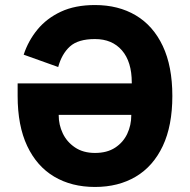

<svg xmlns="http://www.w3.org/2000/svg" viewBox="-20 -730 754 762"><path d="M50 -399H503V-402Q503 -485 464 -530Q425 -575 357 -575Q290 -575 257.5 -545.5Q225 -516 211 -464L74 -513Q92 -568 128.5 -612.5Q165 -657 221.5 -683.5Q278 -710 357 -710Q450 -710 519 -669Q588 -628 626 -547.5Q664 -467 664 -349Q664 -231 626 -150.5Q588 -70 519 -29Q450 12 357 12Q264 12 195 -29Q126 -70 88 -150.5Q50 -231 50 -349ZM213 -274V-272Q213 -235 229 -201Q245 -167 277.5 -145Q310 -123 357 -123Q405 -123 437 -144Q469 -165 485 -199Q501 -233 501 -272V-274Z"/></svg>

Font: IBM Plex Sans
Style: Regular
Weight: 400
Designer: Mike Abbink, Paul van der Laan, Pieter van Rosmalen
Foundry: Bold Monday
Version: Version 3.201